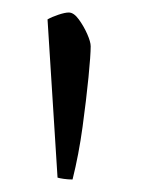

<svg xmlns="http://www.w3.org/2000/svg" viewBox="-20 -724 230 307"><path d="M96 -437Q89 -437 82 -438Q75 -439 72 -440L56 -693Q63 -697 73.5 -700.5Q84 -704 90 -704Q98 -704 106 -693Q114 -682 119.5 -669.5Q125 -657 125 -650Q125 -636 121.5 -600.5Q118 -565 112 -521Q106 -477 96 -437Z"/></svg>

Font: Texturina 12pt Thin
Style: Regular
Weight: 250
Designer: Guillermo Torres Carreño
Foundry: Omnibus-Type
Version: Version 1.002